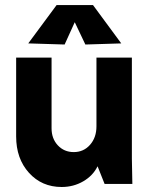

<svg xmlns="http://www.w3.org/2000/svg" viewBox="-20 -728 590 760"><path d="M224.1 12.2Q145.5 12.2 94.7 -43.9Q43.9 -100.1 43.9 -188V-500H184.1V-220.2Q184.1 -179.2 209 -152.6Q233.9 -126 272 -126Q311 -126 336.4 -154.8Q361.8 -183.6 361.8 -228V-500H502V-100.1L503.9 0H394L366.2 -69.8Q348.1 -32.7 309.6 -10.3Q271 12.2 224.1 12.2ZM91.8 -556.2 204.1 -708H348.1L460 -556.2L317.9 -551.8L275.9 -640.1L235.8 -551.8Z"/></svg>

Font: Apfel Grotezk
Style: Bold
Weight: 700
Designer: Luigi Gorlero
Foundry: Collletttivo
Version: Version 2.000;FEAKit 1.0